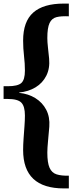

<svg xmlns="http://www.w3.org/2000/svg" viewBox="-23 -780 411 1071"><path d="M333 271Q106 271 106 57Q106 28 108.5 -7Q111 -42 113.5 -76Q116 -110 116 -136Q116 -187 96 -207.5Q76 -228 20 -228H-3V-299H20Q76 -299 96 -317Q116 -335 116 -386Q116 -425 111 -467.5Q106 -510 106 -554Q106 -660 162.5 -710Q219 -760 333 -760H361V-689Q319 -691 292.5 -684.5Q266 -678 253.5 -651.5Q241 -625 241 -568Q241 -546 244.5 -515Q248 -484 251 -453Q256 -399 235.5 -358Q215 -317 175.5 -293Q136 -269 84 -264V-262Q135 -257 174.5 -232.5Q214 -208 235 -167.5Q256 -127 252 -73Q249 -36 245 5.5Q241 47 241 71Q241 128 253.5 156Q266 184 292.5 192.5Q319 201 361 200V271Z"/></svg>

Font: Lora
Style: Bold
Weight: 700
Designer: Olga Karpushina, Alexei Vanyashin (Cyrillic)
Foundry: Cyreal
Version: Version 3.006; ttfautohint (v1.8.4.7-5d5b);gftools[0.9.30]